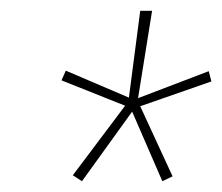

<svg xmlns="http://www.w3.org/2000/svg" viewBox="-20 -752 412 356"><path d="M372 -601 240 -555 300 -425 281 -416 225 -545 132 -416 115 -427 212 -556 94 -603 102 -621 219 -571 240 -732H262L236 -570L367 -620Z"/></svg>

Font: Fira Sans Extra Condensed Thin
Style: Italic
Weight: 250
Width: 3
Italic angle: -8°
Designer: Carrois Corporate & Edenspiekermann AG
Foundry: Carrois Corporate GbR & Edenspiekermann AG
Version: Version 4.203